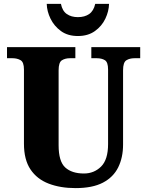

<svg xmlns="http://www.w3.org/2000/svg" viewBox="-20 -956 755 986"><path d="M368 10Q290 10 230 -13Q170 -36 136.5 -86Q103 -136 103 -218V-599Q103 -637 85.5 -647Q68 -657 44 -657H16V-714H367V-657H339Q315 -657 298 -646.5Q281 -636 281 -595V-210Q281 -127 315 -96Q349 -65 411 -65Q463 -65 499 -100.5Q535 -136 535 -216V-599Q535 -637 518.5 -647Q502 -657 477 -657H449V-714H700V-657H671Q646 -657 629 -646.5Q612 -636 612 -595V-214Q612 -147 587 -96.5Q562 -46 508.5 -18Q455 10 368 10ZM380 -771Q328 -771 293 -796.5Q258 -822 239.5 -860Q221 -898 220 -936H293Q300 -900 323 -884Q346 -868 380 -868Q415 -868 438 -884Q461 -900 469 -936H540Q539 -898 521 -860Q503 -822 467.5 -796.5Q432 -771 380 -771Z"/></svg>

Font: Noto Serif Armenian SemiCondensed ExtraBold
Style: Regular
Weight: 800
Width: 4
Designer: Monotype Design Team
Foundry: Monotype Imaging Inc.
Version: Version 2.008; ttfautohint (v1.8.4.7-5d5b)